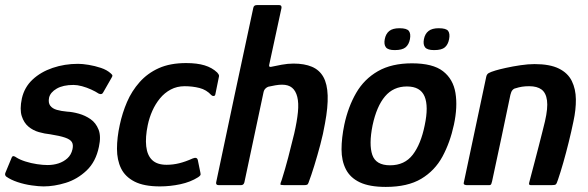

<svg xmlns="http://www.w3.org/2000/svg" viewBox="-31 -728 2314 755"><path d="M14 -106Q17 -115 22.5 -114Q28 -113 33 -109Q47 -100 69 -93Q91 -86 114.5 -82.5Q138 -79 156 -79Q179 -79 199 -85.5Q219 -92 234 -105.5Q249 -119 254 -141Q258 -159 251.5 -169.5Q245 -180 224.5 -187Q204 -194 166 -200Q145 -202 122 -208.5Q99 -215 81 -230Q63 -245 54.5 -271.5Q46 -298 55 -341Q65 -385 97 -415Q129 -445 176 -461Q223 -477 276 -477Q293 -477 317.5 -473Q342 -469 366 -461Q390 -453 405 -439Q411 -434 411 -430.5Q411 -427 407 -421L375 -365Q370 -354 357 -360Q345 -368 327.5 -376Q310 -384 291.5 -389Q273 -394 258 -394Q217 -394 192 -379.5Q167 -365 162 -344Q158 -324 166.5 -312.5Q175 -301 192.5 -296Q210 -291 233 -289Q254 -288 279 -281Q304 -274 325 -259.5Q346 -245 356.5 -218.5Q367 -192 358 -151Q346 -92 309.5 -57.5Q273 -23 227.5 -9Q182 5 140 5Q122 5 93.5 1Q65 -3 38 -12Q11 -21 -7 -34Q-13 -40 -10 -48Z M598 5Q535 5 498 -14Q461 -33 445 -66Q429 -99 429 -143Q429 -187 440 -237Q450 -284 468.5 -327Q487 -370 518 -405Q549 -440 593.5 -460Q638 -480 701 -480Q744 -480 773.5 -471Q803 -462 823 -443Q829 -436 830 -432.5Q831 -429 829 -422L816 -358Q815 -351 809.5 -350.5Q804 -350 800 -354Q781 -375 753.5 -382Q726 -389 695 -389Q665 -389 640.5 -376Q616 -363 598 -341Q580 -319 568 -292Q556 -265 550 -236Q540 -188 544 -152.5Q548 -117 567.5 -98.5Q587 -80 624 -80Q649 -80 673.5 -86Q698 -92 727 -105Q744 -112 747 -98L757 -49Q759 -42 756.5 -38.5Q754 -35 748 -31Q718 -12 678 -3.5Q638 5 598 5Z M819 -11Q855 -182 891.5 -354Q928 -526 965 -697Q967 -708 979 -708Q1001 -708 1023 -708Q1045 -708 1067 -708Q1077 -708 1076 -697Q1064 -642 1052 -586Q1040 -530 1028 -475Q1026 -467 1029.5 -465.5Q1033 -464 1039 -466Q1052 -469 1076.5 -473.5Q1101 -478 1123 -478Q1166 -478 1195.5 -465.5Q1225 -453 1240.5 -425.5Q1256 -398 1257.5 -352.5Q1259 -307 1247 -243Q1240 -202 1228.5 -159Q1217 -116 1205 -77Q1193 -38 1182 -9Q1180 -3 1176 -1.5Q1172 0 1165 0Q1145 0 1125.5 0Q1106 0 1086 0Q1072 0 1071.5 -3Q1071 -6 1077 -21Q1090 -62 1102.5 -109.5Q1115 -157 1126 -203Q1137 -251 1140.5 -287Q1144 -323 1138 -347Q1132 -371 1117.5 -383Q1103 -395 1078 -395Q1066 -395 1051.5 -392.5Q1037 -390 1024 -387Q1018 -385 1012.5 -379.5Q1007 -374 1005 -364L930 -11Q927 0 917 0H829Q817 0 819 -11Z M1486 7Q1422 7 1384 -11Q1346 -29 1329 -62.5Q1312 -96 1312 -140.5Q1312 -185 1323 -238Q1338 -308 1369.5 -362.5Q1401 -417 1455 -448Q1509 -479 1589 -479Q1671 -479 1711 -448Q1751 -417 1760 -362.5Q1769 -308 1754 -238Q1739 -168 1709 -112.5Q1679 -57 1625.5 -25Q1572 7 1486 7ZM1503 -78Q1560 -78 1592 -119.5Q1624 -161 1639 -235Q1655 -310 1638.5 -349Q1622 -388 1569 -388Q1516 -388 1483 -349Q1450 -310 1434 -235Q1419 -160 1433 -119Q1447 -78 1503 -78ZM1581 -574Q1577 -553 1564 -542Q1551 -531 1521 -531Q1495 -531 1486.5 -542Q1478 -553 1482 -574Q1486 -595 1499.5 -606Q1513 -617 1540 -617Q1569 -617 1577 -606Q1585 -595 1581 -574ZM1735 -574Q1731 -553 1718.5 -542Q1706 -531 1676 -531Q1649 -531 1640.5 -542Q1632 -553 1636 -574Q1640 -595 1654 -606Q1668 -617 1694 -617Q1724 -617 1731.5 -606Q1739 -595 1735 -574Z M1804 0Q1800 0 1795.5 -2Q1791 -4 1793 -11Q1815 -115 1837 -218.5Q1859 -322 1881 -426Q1883 -436 1890.5 -440.5Q1898 -445 1918 -451Q1931 -455 1958 -461Q1985 -467 2015.5 -471.5Q2046 -476 2071 -476Q2131 -476 2166.5 -458.5Q2202 -441 2217.5 -409.5Q2233 -378 2233.5 -337.5Q2234 -297 2224 -251Q2216 -212 2205.5 -169.5Q2195 -127 2184 -88.5Q2173 -50 2163 -21Q2158 -5 2154 -2.5Q2150 0 2138 0H2056Q2047 0 2050 -10Q2051 -15 2057 -37Q2063 -59 2071 -90Q2079 -121 2087.5 -153.5Q2096 -186 2102.5 -212.5Q2109 -239 2112 -251Q2124 -303 2120 -333Q2116 -363 2098.5 -376Q2081 -389 2050 -389Q2034 -389 2021.5 -387Q2009 -385 1997 -381Q1990 -380 1984.5 -374Q1979 -368 1976 -355Q1959 -274 1941 -188Q1923 -102 1904 -15Q1903 -10 1901 -5Q1899 0 1893 0Z"/></svg>

Font: Glory Thin SemiBold
Style: Italic
Weight: 600
Italic angle: -12°
Version: Version 1.011